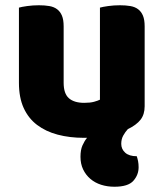

<svg xmlns="http://www.w3.org/2000/svg" viewBox="-20 -508 622 730"><path d="M466 -17Q456 -6 448.5 7.5Q441 21 441 39Q441 59 456 72.5Q471 86 500 86Q503 95 505 105Q507 115 507 128Q507 157 487 179.5Q467 202 415 202Q388 202 364.5 194.5Q341 187 323.5 172Q306 157 296 136Q286 115 286 88Q286 62 293.5 45Q301 28 311 16H299Q245 16 199.5 4Q154 -8 121 -33Q88 -58 70 -97.5Q52 -137 52 -193V-479Q62 -482 83.5 -485Q105 -488 128 -488Q150 -488 167.5 -485Q185 -482 197 -473Q209 -464 215.5 -448.5Q222 -433 222 -408V-193Q222 -152 242 -134.5Q262 -117 300 -117Q323 -117 337.5 -121Q352 -125 360 -129V-479Q370 -482 391.5 -485Q413 -488 436 -488Q458 -488 475.5 -485Q493 -482 505 -473Q517 -464 523.5 -448.5Q530 -433 530 -408V-104Q530 -73 514.5 -53Q499 -33 466 -17Z"/></svg>

Font: Baloo Tamma
Style: Regular
Weight: 400
Designer: Divya Kowshik and Ek Type
Foundry: Ek Type
Version: Version 1.443;PS 1.000;hotconv 16.6.51;makeotf.lib2.5.65220;